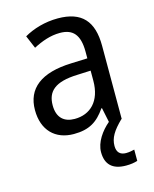

<svg xmlns="http://www.w3.org/2000/svg" viewBox="-115 -623 738 921"><g transform="rotate(-15 254.0 -162.5)"><path d="M366 116C366 76 386 44 431 0H433V-364C433 -486 380 -546 261 -546C197 -546 138 -528 93 -502L120 -438C162 -460 206 -476 253 -476C316 -476 349 -443 349 -357V-324L269 -321C117 -316 42 -256 42 -149C42 -49 101 10 193 10C270 10 312 -17 352 -75H355L370 -3C331 30 296 79 296 128C296 188 328 221 396 221C420 221 437 218 453 213V157C443 159 430 163 411 163C382 163 366 147 366 116ZM281 -260 349 -263V-213C349 -111 293 -59 216 -59C164 -59 130 -87 130 -149C130 -218 170 -256 281 -260Z"/></g></svg>

Font: Noto Sans Lao UI SemCond
Style: Regular
Weight: 400
Width: 4
Designer: Monotype Design Team
Foundry: Monotype Imaging Inc.
Version: Version 2.000